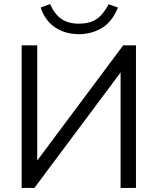

<svg xmlns="http://www.w3.org/2000/svg" viewBox="-20 -929 780 949"><path d="M87 0V-705H164V-106H142L589 -705H652V0H576V-599H597L150 0ZM370 -760Q326 -760 288.5 -774.5Q251 -789 223 -818.5Q195 -848 181 -892L228 -909Q249 -859 283.5 -835.5Q318 -812 369 -812Q422 -812 455.5 -833.5Q489 -855 517 -908L563 -892Q534 -820 482.5 -790Q431 -760 370 -760Z"/></svg>

Font: NunitoSans1
Style: Book
Weight: 400
Designer: Vernon Adams
Foundry: Vernon Adams
Version: Version 3.101;gftools[0.9.27]